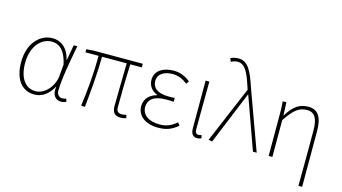

<svg xmlns="http://www.w3.org/2000/svg" viewBox="-104 -1202 3199 1794"><g transform="rotate(15 1496.0 -304.5)"><path d="M255 13C328 13 389 -29 433 -109H436C421 -29 461 13 514 13C537 13 552 7 563 2L555 -28C545 -24 530 -20 517 -20C488 -20 464 -44 464 -79C464 -188 499 -375 528 -527H493L466 -376H464C438 -496 359 -540 288 -540C167 -540 59 -434 59 -249C59 -74 141 13 255 13ZM258 -20C156 -20 97 -110 97 -249C97 -414 188 -507 287 -507C340 -507 414 -485 448 -328L439 -222C431 -112 345 -20 258 -20Z M1090 13C1113 13 1128 9 1144 4L1137 -26C1114 -22 1101 -20 1092 -20C1057 -20 1041 -37 1041 -75C1041 -146 1043 -351 1050 -492H1161V-527H688L616 -522V-492H743C743 -330 728 -154 706 0L743 2C758 -152 776 -327 776 -492H1015C1013 -355 1008 -153 1008 -81C1008 -14 1034 13 1090 13Z M1453 13C1532 13 1582 -7 1642 -56L1622 -84C1566 -37 1522 -20 1457 -20C1353 -20 1287 -67 1287 -143C1287 -217 1345 -261 1456 -261C1481 -261 1501 -261 1532 -259V-296C1505 -294 1492 -294 1472 -294C1360 -294 1315 -341 1315 -403C1315 -474 1380 -507 1457 -507C1512 -507 1556 -487 1602 -452L1620 -480C1574 -516 1523 -540 1459 -540C1359 -540 1278 -494 1278 -405C1278 -350 1309 -304 1364 -282V-277C1306 -262 1249 -220 1249 -141C1249 -51 1326 13 1453 13Z M1830 13C1848 13 1861 9 1871 4L1864 -26C1851 -22 1843 -20 1833 -20C1816 -20 1802 -33 1802 -59C1802 -217 1804 -368 1805 -527H1769V-66C1769 -10 1792 13 1830 13Z M1975 7 2184 -502H2188L2368 0H2404L2195 -574C2146 -722 2106 -807 2015 -807C1982 -807 1955 -799 1937 -790L1951 -757C1966 -766 1986 -775 2012 -775C2085 -775 2118 -705 2161 -574L2170 -546L1939 0Z M2861 198H2897V-339C2897 -475 2855 -540 2761 -540C2680 -540 2618 -503 2558 -401H2556L2550 -527H2515C2520 -474 2520 -438 2520 -396V0H2556V-356C2634 -474 2684 -507 2758 -507C2833 -507 2863 -450 2863 -334C2863 -158 2863 21 2861 198Z"/></g></svg>

Font: Noto Sans T Chinese Thin
Style: Regular
Weight: 100
Designer: Ryoko NISHIZUKA (kana & ideographs); Paul D. Hunt (Latin, Greek & Cyrillic); Wenlong ZHANG (bopomofo); Sandoll Communica
Foundry: Adobe Systems Incorporated
Version: Version 1.000;PS 1;hotconv 1.0.78;makeotf.lib2.5.61930